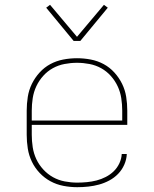

<svg xmlns="http://www.w3.org/2000/svg" viewBox="-20 -770 640 798"><path d="M301 8Q272 8 243.5 2.5Q215 -3 190 -16.5Q165 -30 145 -51Q125 -72 112.5 -98Q100 -124 95.5 -152.5Q91 -181 91 -210V-310Q91 -339 95.5 -367.5Q100 -396 112.5 -421.5Q125 -447 144.5 -468.5Q164 -490 189 -503.5Q214 -517 242.5 -522.5Q271 -528 300 -528Q329 -528 357.5 -522.5Q386 -517 411 -503.5Q436 -490 455.5 -468.5Q475 -447 487.5 -421.5Q500 -396 504.5 -367.5Q509 -339 509 -310V-251H112V-210Q112 -184 116 -158Q120 -132 131 -108.5Q142 -85 160 -65.5Q178 -46 200.5 -33.5Q223 -21 249 -16Q275 -11 301 -11Q321 -11 341.5 -13Q362 -15 381.5 -20Q401 -25 419.5 -34.5Q438 -44 452.5 -58Q467 -72 476 -91Q485 -110 486 -130H507Q506 -107 496.5 -85.5Q487 -64 471 -47.5Q455 -31 434.5 -20Q414 -9 392 -3Q370 3 347 5.5Q324 8 301 8ZM488 -269V-310Q488 -336 484 -362Q480 -388 469 -411.5Q458 -435 440.5 -454.5Q423 -474 400.5 -486.5Q378 -499 352 -504Q326 -509 300 -509Q274 -509 248 -504Q222 -499 199.5 -486.5Q177 -474 159.5 -454.5Q142 -435 131 -411.5Q120 -388 116 -362Q112 -336 112 -310V-269ZM286 -600 172 -738 188 -750 300 -617 412 -750 428 -738 314 -600Z"/></svg>

Font: Iosevka Thin Extended
Style: Regular
Weight: 100
Width: 7
Monospace: yes
Designer: Belleve Invis
Foundry: Belleve Invis
Version: Version 32.5.0; ttfautohint (v1.8.4)